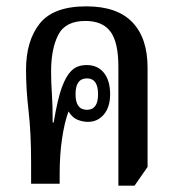

<svg xmlns="http://www.w3.org/2000/svg" viewBox="-20 -579 551 605"><path d="M353 6V-369Q353 -446 328 -479.5Q303 -513 249 -513Q186 -513 163.5 -469Q141 -425 141 -354Q141 -318 143.5 -283.5Q146 -249 146 -193H149Q162 -269 175 -304Q188 -339 204 -355Q222 -374 253 -374Q288 -374 307.5 -349.5Q327 -325 327 -282Q327 -242 307.5 -218.5Q288 -195 257 -195Q240 -195 223.5 -202Q207 -209 196 -228Q183 -193 175.5 -142Q168 -91 168 -32V0H78V-67Q78 -161 70 -229.5Q62 -298 62 -359Q62 -450 105 -504.5Q148 -559 252 -559Q349 -559 397 -509Q445 -459 445 -366V-53L404 6ZM254 -233Q289 -233 289 -282Q289 -332 254 -332Q218 -332 218 -282Q218 -233 254 -233Z"/></svg>

Font: Noto Serif Thai ExtraCondensed Medium
Style: Regular
Weight: 500
Width: 2
Designer: Monotype Design Team
Foundry: Monotype Imaging Inc.
Version: Version 2.002; ttfautohint (v1.8.4.7-5d5b)